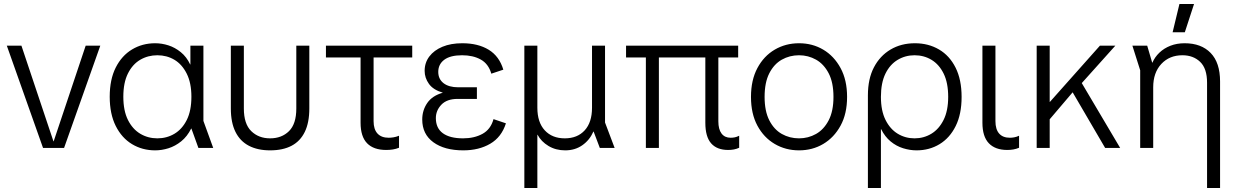

<svg xmlns="http://www.w3.org/2000/svg" viewBox="-20 -739 6175 959"><path d="M195 0 14 -511H87L247 -33H248L408 -511H481L300 0Z M755 12Q691 12 639.5 -19Q588 -50 558 -110Q528 -170 528 -256Q528 -342 558 -401.5Q588 -461 639.5 -492Q691 -523 755 -523Q788 -523 821 -512.5Q854 -502 883 -478.5Q912 -455 930 -417H931V-511H996V-135L1045 0H971L936 -97H935Q915 -57 885 -33Q855 -9 821.5 1.5Q788 12 755 12ZM766 -48Q813 -48 851.5 -71Q890 -94 913 -140Q936 -186 936 -256Q936 -325 912.5 -371.5Q889 -418 851 -440.5Q813 -463 766 -463Q719 -463 680.5 -440.5Q642 -418 619 -372Q596 -326 596 -256Q596 -186 619 -140Q642 -94 680.5 -71Q719 -48 766 -48Z M1329 12Q1267 12 1223 -11Q1179 -34 1156 -80.5Q1133 -127 1133 -197V-511H1198V-197Q1198 -120 1235 -84Q1272 -48 1329 -48Q1387 -48 1423.5 -84Q1460 -120 1460 -197V-511H1525V-197Q1525 -127 1502.5 -80.5Q1480 -34 1436.5 -11Q1393 12 1329 12Z M1909 10Q1846 10 1813.5 -23.5Q1781 -57 1781 -126V-479H1846V-134Q1846 -93 1865.5 -72Q1885 -51 1921 -51Q1932 -51 1945 -53Q1958 -55 1973 -61V-1Q1958 5 1942.5 7.5Q1927 10 1909 10ZM1608 -452V-511H2039V-452Z M2294 12Q2200 12 2144.5 -28.5Q2089 -69 2089 -142Q2089 -188 2114 -224.5Q2139 -261 2192 -276Q2144 -290 2122.5 -320Q2101 -350 2101 -385Q2101 -426 2124.5 -457Q2148 -488 2190 -505.5Q2232 -523 2289 -523Q2368 -523 2421 -490.5Q2474 -458 2494 -391L2434 -371Q2420 -420 2381.5 -441.5Q2343 -463 2288 -463Q2229 -463 2199 -440.5Q2169 -418 2169 -380Q2169 -344 2195.5 -323.5Q2222 -303 2269 -303H2362V-245H2266Q2212 -245 2184.5 -216Q2157 -187 2157 -149Q2157 -99 2192 -73.5Q2227 -48 2293 -48Q2349 -48 2390 -70.5Q2431 -93 2445 -144L2507 -123Q2485 -54 2428.5 -21Q2372 12 2294 12Z M2599 200V-511H2664V-201Q2664 -128 2701 -88Q2738 -48 2801 -48Q2864 -48 2900.5 -88Q2937 -128 2937 -201V-511H3002V-127L3050 0H2976L2945 -82H2944Q2925 -39 2888.5 -13.5Q2852 12 2803 12Q2756 12 2719.5 -10Q2683 -32 2665 -66H2664V200Z M3617 10Q3561 10 3532 -23Q3503 -56 3503 -126V-479H3568V-133Q3568 -93 3584 -72Q3600 -51 3629 -51Q3640 -51 3650 -53Q3660 -55 3672 -61V-1Q3659 5 3645.5 7.5Q3632 10 3617 10ZM3206 0V-479H3271V0ZM3107 -452V-511H3667V-452Z M3971 12Q3904 12 3849.5 -20Q3795 -52 3763 -111.5Q3731 -171 3731 -255Q3731 -339 3763 -399Q3795 -459 3849.5 -491Q3904 -523 3971 -523Q4038 -523 4092 -491Q4146 -459 4178.5 -399Q4211 -339 4211 -255Q4211 -171 4178.5 -111.5Q4146 -52 4092 -20Q4038 12 3971 12ZM3971 -48Q4017 -48 4056 -70Q4095 -92 4119 -138Q4143 -184 4143 -255Q4143 -327 4119 -373Q4095 -419 4056 -441Q4017 -463 3971 -463Q3924 -463 3885 -441Q3846 -419 3822.5 -373Q3799 -327 3799 -255Q3799 -184 3822.5 -138Q3846 -92 3885 -70Q3924 -48 3971 -48Z M4315 200V-263Q4315 -345 4345 -402.5Q4375 -460 4428 -491.5Q4481 -523 4550 -523Q4617 -523 4670 -492Q4723 -461 4753 -401Q4783 -341 4783 -255Q4783 -169 4753.5 -109.5Q4724 -50 4673 -19Q4622 12 4558 12Q4525 12 4491 1.5Q4457 -9 4428.5 -32.5Q4400 -56 4381 -94H4380V200ZM4548 -48Q4594 -48 4632 -71Q4670 -94 4693 -140Q4716 -186 4716 -255Q4716 -325 4693.5 -371Q4671 -417 4633 -440Q4595 -463 4548 -463Q4502 -463 4463.5 -440Q4425 -417 4402.5 -371Q4380 -325 4380 -255Q4380 -186 4403 -140Q4426 -94 4464 -71Q4502 -48 4548 -48Z M5011 10Q4951 10 4919 -23.5Q4887 -57 4887 -126V-511H4952V-134Q4952 -93 4970.5 -72Q4989 -51 5024 -51Q5034 -51 5045.5 -53Q5057 -55 5070 -61V-1Q5056 5 5041.5 7.5Q5027 10 5011 10Z M5188 -102V-230H5224L5474 -511H5551L5368 -307L5353 -296ZM5158 0V-511H5223V0ZM5500 0 5323 -303 5369 -348 5575 0Z M6009 200V-326Q6009 -397 5974.5 -430Q5940 -463 5886 -463Q5821 -463 5780.5 -419.5Q5740 -376 5740 -303V0H5675V-388L5636 -511H5710L5735 -426H5736Q5748 -454 5771 -476Q5794 -498 5826 -510.5Q5858 -523 5897 -523Q5980 -523 6027 -474.5Q6074 -426 6074 -332V200ZM5837 -578 5871 -719H5944L5898 -578Z"/></svg>

Font: TikTok Sans 24pt Light
Style: Regular
Weight: 300
Version: Version 4.000